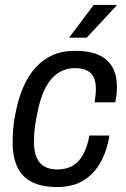

<svg xmlns="http://www.w3.org/2000/svg" viewBox="-20 -743 508 775"><path d="M210 12Q152 12 111.5 -7Q71 -26 51 -66.5Q31 -107 31 -170Q31 -197 33.5 -225.5Q36 -254 42 -283Q53 -342 73 -389Q93 -436 123 -469.5Q153 -503 192.5 -520.5Q232 -538 283 -538Q340 -538 377.5 -521.5Q415 -505 433.5 -472.5Q452 -440 452 -393Q452 -379 450.5 -363Q449 -347 445 -330H362Q364 -344 365.5 -358Q367 -372 367 -383Q367 -412 358.5 -430.5Q350 -449 331 -458.5Q312 -468 282 -468Q245 -468 215 -448.5Q185 -429 164 -389.5Q143 -350 131 -288Q125 -260 122 -238.5Q119 -217 118 -201Q117 -185 117 -171Q117 -133 127.5 -108Q138 -83 159 -71Q180 -59 211 -59Q249 -59 275 -75Q301 -91 317 -122Q333 -153 341 -196H422Q412 -135 386 -88Q360 -41 317 -14.5Q274 12 210 12ZM259 -591 358 -723H450V-720L330 -591Z"/></svg>

Font: Archivo SemiCondensed
Style: Italic
Weight: 400
Width: 4
Italic angle: -10°
Designer: Hector Gatti
Foundry: Omnibus-Type
Version: Version 2.001